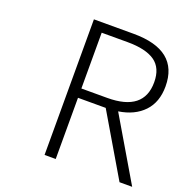

<svg xmlns="http://www.w3.org/2000/svg" viewBox="-130 -849 942 970"><g transform="rotate(20 341.5 -364.5)"><path d="M272 -679V-379H411Q607 -379 607 -534Q607 -611 558 -645Q509 -679 411 -679ZM683 0H615L421 -329H272V0H212V-729H425Q668 -729 668 -534Q668 -449 619.5 -398Q571 -347 486 -334Z"/></g></svg>

Font: NotoSansHansLight
Style: Regular
Weight: 300
Designer: Ryoko NISHIZUKA  (kana & ideographs); Paul D. Hunt (Latin, Greek & Cyrillic); Wenlong ZHANG  (bopomofo); Sandoll Communi
Foundry: Adobe Systems Incorporated
Version: Version 1.00;December 8, 2021;FontCreator 13.0.0.2675 64-bit